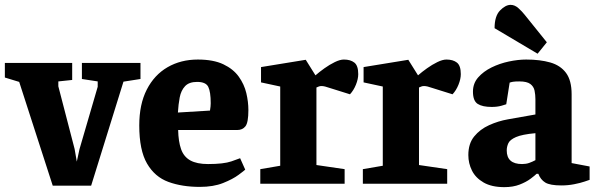

<svg xmlns="http://www.w3.org/2000/svg" viewBox="-42 -756 2450 790"><path d="M175 8 37 -419 -22 -437V-497H255V-427L198 -421V-401L265 -143L274 -91L285 -142L360 -399V-421L295 -431V-497H536V-431L466 -420L333 8Z M780 13Q707 13 651 -7.5Q595 -28 563 -83Q531 -138 531 -240Q531 -327 562 -387.5Q593 -448 647.5 -479.5Q702 -511 772 -511Q836 -511 877 -491.5Q918 -472 940.5 -440.5Q963 -409 971.5 -373Q980 -337 980 -303Q980 -252 968 -236.5Q956 -221 934 -221H691Q692 -174 703 -142.5Q714 -111 741 -96Q768 -81 814 -81Q878 -81 910 -92Q942 -103 946 -105L967 -58Q963 -54 939.5 -36.5Q916 -19 876 -3Q836 13 780 13ZM690 -293 822 -301Q825 -319 825 -331Q825 -378 815 -398.5Q805 -419 769 -419Q736 -419 719.5 -401.5Q703 -384 697.5 -355.5Q692 -327 690 -293Z M1029 0V-60L1111 -74V-400L1032 -417V-480L1216 -510L1256 -446Q1272 -460 1293 -475Q1314 -490 1335.5 -500.5Q1357 -511 1373 -511Q1400 -511 1416 -498.5Q1432 -486 1432 -451Q1432 -431 1422.5 -407.5Q1413 -384 1398 -368L1315 -394Q1304 -398 1295.5 -400Q1287 -402 1281 -402Q1274 -402 1269.5 -400Q1265 -398 1260 -396V-77L1376 -60V0Z M1451 0V-60L1533 -74V-400L1454 -417V-480L1638 -510L1678 -446Q1694 -460 1715 -475Q1736 -490 1757.5 -500.5Q1779 -511 1795 -511Q1822 -511 1838 -498.5Q1854 -486 1854 -451Q1854 -431 1844.5 -407.5Q1835 -384 1820 -368L1737 -394Q1726 -398 1717.5 -400Q1709 -402 1703 -402Q1696 -402 1691.5 -400Q1687 -398 1682 -396V-77L1798 -60V0Z M2033 14Q1981 14 1948 -5Q1915 -24 1900 -54Q1885 -84 1885 -118Q1885 -165 1909 -194.5Q1933 -224 1970.5 -241Q2008 -258 2048 -265L2161 -285V-348Q2161 -366 2157.5 -383Q2154 -400 2140 -410.5Q2126 -421 2095 -421Q2077 -421 2068.5 -419.5Q2060 -418 2055 -416L2041 -327Q2039 -326 2021.5 -321Q2004 -316 1981 -316Q1943 -316 1923.5 -328.5Q1904 -341 1904 -379Q1904 -413 1925.5 -437.5Q1947 -462 1980.5 -478.5Q2014 -495 2052 -503Q2090 -511 2123 -511Q2180 -511 2222 -499Q2264 -487 2287 -456Q2310 -425 2310 -368V-85L2384 -71V-16Q2381 -15 2363.5 -9Q2346 -3 2320.5 2Q2295 7 2268 7Q2221 7 2201.5 -5Q2182 -17 2173 -41H2166Q2159 -34 2141 -20.5Q2123 -7 2096 3.5Q2069 14 2033 14ZM2106 -81Q2122 -81 2135 -85.5Q2148 -90 2161 -97V-208Q2106 -203 2081 -192Q2056 -181 2049.5 -166.5Q2043 -152 2043 -137Q2043 -81 2106 -81ZM2170 -535 1993 -640Q1993 -690 2015.5 -713Q2038 -736 2059 -736Q2076 -736 2091 -722.5Q2106 -709 2117 -695L2208 -582Z"/></svg>

Font: Faustina Light ExtraBold
Style: Regular
Weight: 800
Version: Version 1.200